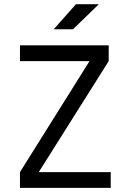

<svg xmlns="http://www.w3.org/2000/svg" viewBox="-20 -914 626 934"><path d="M77.1 0H518.6V-76.7H168.5L508.8 -616.7V-693.4H77.1V-616.7H415.5L77.1 -76.7ZM241.2 -771.5H335L460.9 -893.6H349.6Z"/></svg>

Font: Cascadia Code SemiLight
Style: Regular
Weight: 350
Monospace: yes
Designer: Aaron Bell
Foundry: Saja Typeworks
Version: Version 2404.023